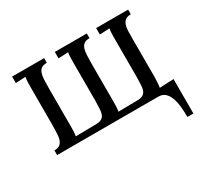

<svg xmlns="http://www.w3.org/2000/svg" viewBox="-141 -691 1119 1061"><g transform="rotate(-30 419.0 -161.0)"><path d="M811 177.7H772.9Q772.9 140.6 769.3 108.2Q765.6 75.7 756.1 51.5Q746.6 27.3 730.7 13.7Q714.8 0 689.9 0H43.9V-29.8Q66.9 -29.8 78.9 -38.8Q90.8 -47.9 96.4 -64Q102.1 -80.1 102.8 -102.5Q103.5 -125 104.5 -151.9V-394Q104.5 -414.1 105 -429.4Q105.5 -444.8 108.4 -461.9L45.4 -459V-500H249.5V-470.2Q226.6 -470.2 214.4 -461.2Q202.1 -452.1 196.8 -436Q191.4 -419.9 190.4 -397.5Q189.5 -375 189 -348.1V-106Q189 -85.9 188.5 -70.6Q188 -55.2 185.1 -38.1L316.4 -40Q339.4 -40.5 351.3 -47.9Q363.3 -55.2 368.9 -69.3Q374.5 -83.5 375.2 -104.2Q376 -125 377 -151.9V-394Q377 -414.1 377.4 -429.4Q377.9 -444.8 380.9 -461.9L317.9 -459V-500H522V-470.2Q499 -470.2 486.8 -461.2Q474.6 -452.1 469.2 -436Q463.9 -419.9 462.9 -397.5Q461.9 -375 461.4 -348.1V-106Q461.4 -85.9 460.9 -70.6Q460.4 -55.2 457.5 -38.1L580.1 -40Q603 -40.5 615 -47.9Q627 -55.2 632.6 -69.3Q638.2 -83.5 638.9 -104.2Q639.6 -125 640.6 -151.9V-394Q640.6 -414.1 641.1 -429.4Q641.6 -444.8 644.5 -461.9L581.5 -459V-500H785.6V-470.2Q762.7 -470.2 750.7 -461.2Q738.8 -452.1 733.2 -436Q727.5 -419.9 726.8 -397.5Q726.1 -375 726.1 -348.1V-106Q725.1 -85.9 724.6 -70.6Q724.1 -55.2 721.2 -38.1L784.2 -41L811 -42Z"/></g></svg>

Font: Lora
Style: Regular
Weight: 400
Designer: Olga Karpushina, Alexei Vanyashin
Foundry: Cyreal (www.cyreal.org, a@cyreal.org)
Version: Version 1.014